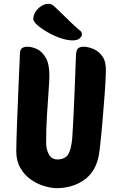

<svg xmlns="http://www.w3.org/2000/svg" viewBox="-20 -972 624 1003"><path d="M279 11Q248 11 211 0Q174 -11 140.5 -34.5Q107 -58 86 -95Q65 -132 65 -183Q65 -198 66 -237.5Q67 -277 69 -330Q71 -383 73.5 -441Q76 -499 78 -551.5Q80 -604 82 -641.5Q84 -679 84 -691Q85 -715 96.5 -721.5Q108 -728 122 -728Q147 -728 173.5 -715.5Q200 -703 219 -670.5Q238 -638 238 -577Q238 -554 234 -498.5Q230 -443 225.5 -372Q221 -301 221 -228Q221 -191 235.5 -165Q250 -139 281 -139Q309 -139 327.5 -155Q346 -171 354 -223Q357 -239 359 -275Q361 -311 363.5 -358Q366 -405 368 -456Q370 -507 372 -554Q374 -601 375 -636Q376 -671 377 -686Q379 -714 390 -721Q401 -728 415 -728Q440 -728 468.5 -716Q497 -704 516 -676Q535 -648 533 -598Q532 -550 527 -483Q522 -416 515.5 -339Q509 -262 500 -185Q493 -125 469.5 -86.5Q446 -48 412.5 -27Q379 -6 344 2.5Q309 11 279 11ZM360 -761Q330 -761 294.5 -773.5Q259 -786 227 -804.5Q195 -823 174.5 -841.5Q154 -860 154 -873Q154 -893 166 -911Q178 -929 196 -940.5Q214 -952 232 -952Q250 -952 261 -941Q280 -924 305 -899Q330 -874 355 -850.5Q380 -827 398 -812Q408 -805 408 -794Q408 -781 395.5 -771Q383 -761 360 -761Z"/></svg>

Font: Protest Riot
Style: Regular
Weight: 400
Designer: Octavio Pardo
Foundry: Ashler Design
Version: Version 2.005; ttfautohint (v1.8.4.7-5d5b)